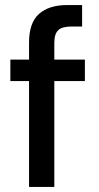

<svg xmlns="http://www.w3.org/2000/svg" viewBox="-20 -740 390 760"><path d="M95 0V-419H21V-504H95V-572Q95 -650 134.5 -685Q174 -720 246 -720H305V-635H262Q226 -635 210.5 -620.5Q195 -606 195 -570V-504H316V-419H195V0Z"/></svg>

Font: DM Sans Medium
Style: Regular
Weight: 500
Designer: Colophon Foundry, Jonny Pinhorn
Foundry: Colophon Foundry
Version: Version 4.004; ttfautohint (v1.8.4.7-5d5b)